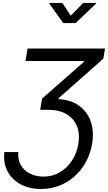

<svg xmlns="http://www.w3.org/2000/svg" viewBox="-20 -1053 725 1288"><path d="M9.3 -32.7H103Q98.1 16.1 119.1 53.2Q140.1 90.3 180.2 111.1Q220.2 131.8 271.5 131.8Q332 131.8 381.1 102.8Q430.2 73.7 462.6 24.4Q495.1 -24.9 505.4 -86.4Q517.1 -156.7 495.4 -208.3Q473.6 -259.8 424.6 -288.1Q375.5 -316.4 305.2 -316.4H249.5L262.7 -392.1L543 -638.2V-644H150.9L165 -727.5H684.6L673.3 -659.7L373.5 -394.5L372.6 -387.7Q453.6 -384.3 509 -344.7Q564.5 -305.2 588.4 -238.8Q612.3 -172.4 597.7 -87.4Q586.4 -21.5 556.2 33.7Q525.9 88.9 480.5 129.6Q435.1 170.4 377.9 192.6Q320.8 214.8 255.4 214.8Q177.2 214.8 118.7 183.6Q60.1 152.3 30.5 96.4Q1 40.5 9.3 -32.7ZM398.4 -1033.2 454.6 -947.8 538.1 -1033.2H625.5L624.5 -1028.8L487.3 -898.4H403.8L311 -1028.8L312 -1033.2Z"/></svg>

Font: Inter Variable
Style: Italic
Weight: 400
Italic angle: -9.39999°
Designer: Rasmus Andersson
Foundry: rsms
Version: Version 4.001;git-9221beed3